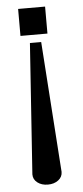

<svg xmlns="http://www.w3.org/2000/svg" viewBox="-55 -544 359 831"><g transform="rotate(-5 125.0 -128.5)"><path d="M173.8 -512.7V-395.5H56.6V-512.7ZM143.6 -361.3 182.6 206.1Q182.6 228 164.6 241.9Q146.5 255.9 119.1 255.9Q91.8 255.9 73.7 241.9Q55.7 228 55.7 206.1L94.7 -361.3Z"/></g></svg>

Font: Kay Pho Du
Style: Bold
Weight: 700
Designer: Victor Gaultney, Khu Oo Reh
Foundry: SIL International
Version: Version 3.000